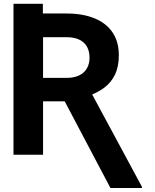

<svg xmlns="http://www.w3.org/2000/svg" viewBox="-20 -797 800 989"><path d="M49.5 -678.2V-777.3H200.8V-678.2ZM49.5 -727.5H322.4Q406.3 -727.5 466.7 -702.7Q527.1 -678 559.6 -630.2Q592.1 -582.5 592.1 -512.6Q592.1 -454.1 572.5 -413.1Q553 -372.2 517.2 -345.4Q481.4 -318.7 433.1 -302L384.7 -275.2H150.3L149.8 -395.8H322.4Q361.5 -395.8 387.9 -408.7Q414.3 -421.6 427.7 -445Q441.2 -468.4 441.2 -499.5Q441.2 -532.2 428.3 -555.9Q415.4 -579.5 388.9 -592.5Q362.5 -605.4 322.4 -605.4H201.8V0H49.5ZM548.8 171.3 290.8 -317.7H450.9L710.9 164.9V171.3Z"/></svg>

Font: Adwaita Sans
Style: Regular
Weight: 400
Designer: Rasmus Andersson
Foundry: rsms
Version: Version 4.001;git-9221beed3